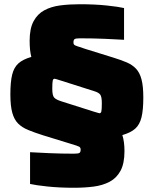

<svg xmlns="http://www.w3.org/2000/svg" viewBox="-20 -716 728 907"><path d="M330 171Q260 171 204 165Q148 159 122 153V3Q154 5 212 7.5Q270 10 328 10Q349 10 355 6.5Q361 3 361 -9Q361 -19 354 -23Q347 -27 313 -37L183 -77Q142 -90 113 -102Q84 -114 65.5 -132.5Q47 -151 38 -183.5Q29 -216 29 -270Q29 -329 37.5 -363.5Q46 -398 67.5 -417Q89 -436 128 -447Q124 -462 122 -481Q120 -500 120 -523Q120 -581 138.5 -615.5Q157 -650 189.5 -667.5Q222 -685 265 -690.5Q308 -696 357 -696Q428 -696 484.5 -690Q541 -684 566 -678V-528Q535 -530 477.5 -532.5Q420 -535 358 -535Q339 -535 333 -531.5Q327 -528 327 -516Q327 -509 329.5 -505.5Q332 -502 344 -498Q356 -494 383 -485L515 -444Q551 -433 578 -421.5Q605 -410 622.5 -391.5Q640 -373 648.5 -341Q657 -309 657 -255Q657 -197 648.5 -162Q640 -127 618.5 -108Q597 -89 558 -78Q563 -62 565.5 -43.5Q568 -25 568 -2Q568 56 549.5 90.5Q531 125 498 142.5Q465 160 422 165.5Q379 171 330 171ZM227 -296Q227 -265 236 -255Q245 -245 271 -237L422 -189Q439 -184 444 -182.5Q449 -181 450 -181Q457 -181 459 -190.5Q461 -200 461 -229Q461 -259 453.5 -269Q446 -279 426 -285L272 -334Q241 -344 238 -344Q231 -344 229 -334.5Q227 -325 227 -296Z"/></svg>

Font: Saira Black
Style: Regular
Weight: 900
Designer: Hector Gatti with collaboration of the Omnibus-Type team
Foundry: Omnibus-Type
Version: Version 1.100; ttfautohint (v1.8.3)